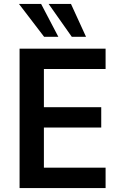

<svg xmlns="http://www.w3.org/2000/svg" viewBox="-20 -951 613 971"><path d="M79 0V-705H514V-602H202V-409H492V-306H202V-103H514V0ZM343 -765 226 -931H339L415 -765ZM203 -765 76 -931H188L275 -765Z"/></svg>

Font: Nunito Sans 10pt SemiCondensed
Style: Bold
Weight: 700
Width: 4
Designer: Vernon Adams
Foundry: Vernon Adams
Version: Version 3.101;gftools[0.9.27]